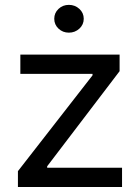

<svg xmlns="http://www.w3.org/2000/svg" viewBox="-20 -749 553 769"><path d="M51.8 -63.5 350.6 -447.3V-453.1H61.5V-530.3H459V-463.9L168.9 -83V-77.1H468.8V0H51.8ZM197.3 -673.8Q197.3 -697.3 214.4 -713.4Q231.4 -729.5 255.9 -729.5Q280.3 -729.5 297.9 -713.4Q315.4 -697.3 315.4 -673.8Q315.4 -650.4 297.9 -634.3Q280.3 -618.2 255.9 -618.2Q231.4 -618.2 214.4 -634.3Q197.3 -650.4 197.3 -673.8Z"/></svg>

Font: Pretendard GOV
Style: Regular
Weight: 400
Designer: Base glyphs from Inter by Rasmus Andersson; Hangeul glyphs from Noto Sans CJK(Source Han Sans) by Jang Soo-young and Kan
Foundry: Kil Hyung-jin
Version: Version 1.309